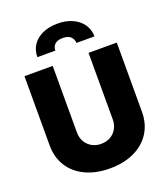

<svg xmlns="http://www.w3.org/2000/svg" viewBox="-167 -1059 1036 1185"><g transform="rotate(-20 351.0 -466.5)"><path d="M654.3 -707V-252.9Q654.3 -173.8 616.5 -114.5Q578.6 -55.2 509.8 -23.2Q440.9 8.8 350.6 8.8Q260.3 8.8 191.7 -23.2Q123 -55.2 85.4 -114.5Q47.9 -173.8 47.9 -252.9V-707H233.4V-269.5Q233.4 -235.8 248.5 -209.2Q263.7 -182.6 290.3 -167.5Q316.9 -152.3 350.6 -152.3Q384.8 -152.3 411.6 -167.2Q438.5 -182.1 453.6 -209Q468.8 -235.8 468.8 -269.5V-707ZM349.6 -942.4Q405.8 -942.4 448.2 -922.9Q490.7 -903.3 514.2 -868.9Q537.6 -834.5 538.1 -790H419.9Q418.9 -814.5 402.1 -831.1Q385.3 -847.7 349.6 -847.7Q314.5 -847.7 297.4 -831.1Q280.3 -814.5 281.2 -790H163.1Q162.6 -834.5 185.3 -868.9Q208 -903.3 250.5 -922.9Q293 -942.4 349.6 -942.4Z"/></g></svg>

Font: Pretendard Std Black
Style: Regular
Weight: 900
Designer: Base glyphs from Inter by Rasmus Andersson; Hangeul glyphs from Noto Sans CJK(Source Han Sans) by Jang Soo-young and Kan
Foundry: Kil Hyung-jin
Version: Version 1.309